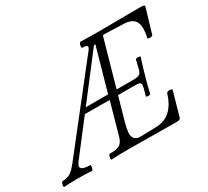

<svg xmlns="http://www.w3.org/2000/svg" viewBox="-202 -880 1186 1095"><g transform="rotate(-30 391.5 -332.5)"><path d="M-64.9 2.9Q-67.9 1.5 -67.6 -5.9Q-67.4 -13.2 -63.5 -22Q-59.6 -30.8 -55.2 -30.8Q-24.4 -30.8 -4.2 -43.5Q16.1 -56.2 44.9 -92.8L437 -591.8Q454.1 -611.3 454.1 -621.1Q454.1 -632.8 420.9 -632.8Q417 -634.3 417.2 -642.1Q417.5 -649.9 421.4 -658.9Q425.3 -668 429.2 -668Q497.6 -666 532.2 -666Q581.1 -666 677.7 -667Q774.4 -668 823.2 -668Q851.1 -668 851.1 -660.2Q851.1 -655.8 850.1 -653.8L803.2 -496.1Q802.2 -491.7 793.7 -490Q785.2 -488.3 777.3 -490Q769.5 -491.7 770 -496.1Q777.8 -527.8 777.8 -556.2Q777.8 -632.8 689.9 -632.8L564.9 -637.2Q559.1 -637.2 556.2 -627L472.2 -329.1H584Q614.3 -329.1 625 -337.6Q635.7 -346.2 642.1 -376L652.8 -420.9Q654.3 -427.7 670.4 -427.2Q684.6 -426.8 684.1 -420.9Q658.7 -343.3 652.8 -317.9Q634.8 -258.8 626 -212.9Q623.5 -206.1 608.9 -206.5Q596.7 -207 597.2 -212.9L608.9 -255.9Q615.7 -282.2 609.6 -289.6Q603.5 -296.9 574.2 -296.9H462.9L420.9 -147.9Q407.2 -97.7 407.2 -75.2Q407.2 -51.8 419.9 -39.6Q432.6 -27.3 457 -27.8L564 -30.8Q671.9 -35.2 711.9 -168Q713.9 -172.4 722.7 -174.1Q731.4 -175.8 739.7 -174.1Q748 -172.4 748 -168L703.1 -8.8Q699.2 2.9 678.2 2.9Q625 2.9 520.3 1.5Q415.5 0 363.8 0Q306.2 0 246.1 2.9Q243.2 1.5 243.7 -5.9Q244.1 -13.2 247.6 -22Q251 -30.8 254.9 -30.8Q299.3 -30.8 318.8 -41.5Q338.4 -52.2 348.1 -83L408.2 -296.9L245.1 -297.9L78.1 -81.1Q59.1 -55.7 70.8 -43.2Q82.5 -30.8 126 -30.8Q128.9 -29.3 128.9 -22Q128.9 -14.6 125.5 -5.9Q122.1 2.9 118.2 2.9Q69.8 0 26.9 0Q-20.5 0 -64.9 2.9ZM496.1 -612.8H486.8L269 -329.1H416Z"/></g></svg>

Font: Junicode SmCond Light
Style: Italic
Weight: 300
Width: 4
Italic angle: -11°
Designer: Peter S. Baker
Version: Version 2.206